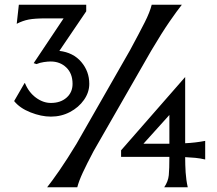

<svg xmlns="http://www.w3.org/2000/svg" viewBox="-20 -795 921 815"><path d="M180 0Q200 -25 232.5 -72Q265 -119 305 -185L532 -582Q573 -658 594.5 -700.5Q616 -743 624 -775H752Q732 -750 699.5 -703Q667 -656 622 -580L377 -153Q348 -98 331.5 -62.5Q315 -27 308 0ZM196 -300Q155 -300 109.5 -318Q64 -336 40 -366L84 -442H86Q102 -403 132.5 -380.5Q163 -358 196 -358Q237 -358 262.5 -380.5Q288 -403 288 -439Q288 -483 261.5 -508.5Q235 -534 195 -534Q183 -534 166 -531.5Q149 -529 135 -523L123 -527L250 -717H176Q127 -717 101.5 -712Q76 -707 51 -694L60 -775H346V-747L232 -579Q291 -572 325 -532Q359 -492 359 -439Q359 -403 336.5 -371Q314 -339 277 -319.5Q240 -300 196 -300ZM677 0Q694 -25 696.5 -51.5Q699 -78 699 -129H494V-157L766 -468V-187Q788 -188 809 -190.5Q830 -193 851 -197V-118Q830 -123 809 -125Q788 -127 766 -128Q766 -95 768 -63Q770 -31 777 0ZM589 -185H699V-307Z"/></svg>

Font: Faculty Glyphic
Style: Regular
Weight: 400
Designer: Koto Studio, Dylan Young
Foundry: Koto Studio
Version: Version 1.004; ttfautohint (v1.8.4.7-5d5b)